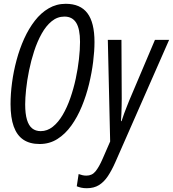

<svg xmlns="http://www.w3.org/2000/svg" viewBox="-20 -744 905 1005"><path d="M187.5 9.8Q136.2 9.8 102.5 -12.7Q68.8 -35.2 52 -81.5Q35.2 -127.9 35.2 -198.7Q35.2 -252 43 -311Q50.8 -370.1 66.7 -429.2Q82.5 -488.3 106.4 -541.3Q130.4 -594.2 162.4 -635.5Q194.3 -676.8 234.9 -700.4Q275.4 -724.1 324.2 -724.1Q400.4 -724.1 437.5 -675Q474.6 -626 474.6 -523.9Q474.6 -477.1 467.5 -419.9Q460.4 -362.8 445.8 -302.7Q431.2 -242.7 408.2 -187Q385.3 -131.3 353.5 -86.9Q321.8 -42.5 280.5 -16.4Q239.3 9.8 187.5 9.8ZM192.9 -57.6Q227.5 -57.6 256.3 -80.6Q285.2 -103.5 308.1 -142.6Q331.1 -181.6 348.1 -230.7Q365.2 -279.8 376.5 -332.3Q387.7 -384.8 393.3 -434.6Q398.9 -484.4 398.9 -524.9Q398.9 -592.8 378.7 -625Q358.4 -657.2 317.4 -657.2Q280.3 -657.2 250.5 -632.8Q220.7 -608.4 198 -567.6Q175.3 -526.9 158.9 -476.8Q142.6 -426.8 132.1 -375Q121.6 -323.2 116.7 -276.9Q111.8 -230.5 111.8 -197.8Q111.8 -148.4 121.1 -117.4Q130.4 -86.4 148.4 -72Q166.5 -57.6 192.9 -57.6ZM434.1 241.2Q417.5 241.2 404.8 238.3Q392.1 235.4 381.8 231L391.6 167Q401.4 170.4 411.1 172.9Q420.9 175.3 432.6 175.3Q461.9 175.3 480.2 152.6Q498.5 129.9 516.6 88.4L556.6 -3.4L544.4 -535.2H615.7L617.2 -228Q617.2 -209.5 616.7 -189.7Q616.2 -169.9 615.5 -149.9Q614.7 -129.9 613.3 -109.9H616.2Q622.6 -129.9 629.6 -149.2Q636.7 -168.5 643.8 -186Q650.9 -203.6 656.2 -217.3L791 -535.2H865.2L583.5 105.5Q564.9 147.5 544.7 178Q524.4 208.5 498 224.9Q471.7 241.2 434.1 241.2Z"/></svg>

Font: Open Sans Condensed
Style: Italic
Weight: 400
Width: 3
Italic angle: -12°
Designer: Monotype Design Team
Foundry: Monotype Imaging Inc.
Version: Version 3.000